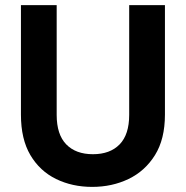

<svg xmlns="http://www.w3.org/2000/svg" viewBox="-20 -720 727 752"><path d="M341 12Q263 12 199.5 -19Q136 -50 99 -112.5Q62 -175 62 -271V-700H202V-270Q202 -193 239.5 -154.5Q277 -116 344 -116Q411 -116 448.5 -154.5Q486 -193 486 -270V-700H626V-271Q626 -175 587 -112.5Q548 -50 483.5 -19Q419 12 341 12Z"/></svg>

Font: DM Sans ExtraBold
Style: Regular
Weight: 800
Designer: Colophon Foundry, Jonny Pinhorn
Foundry: Colophon Foundry
Version: Version 4.004; ttfautohint (v1.8.4.7-5d5b)